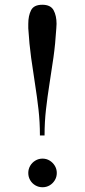

<svg xmlns="http://www.w3.org/2000/svg" viewBox="-20 -778 358 808"><path d="M148 -208Q148 -264.5 142 -317.2Q136 -370 127.5 -423.8Q119 -477.5 111 -535.2Q103 -593 99 -659Q99 -664.5 99 -668.8Q99 -673 99 -677.5Q99 -712 110.8 -735Q122.5 -758 158 -758Q193 -758 205.5 -735Q218 -712 218 -677.5Q218 -673 217.5 -668.8Q217 -664.5 217 -659Q213 -593 204.8 -535.2Q196.5 -477.5 188 -423.8Q179.5 -370 173.5 -317.2Q167.5 -264.5 167.5 -208ZM159 10Q142.5 10 128.8 2Q115 -6 107 -19.8Q99 -33.5 99 -50Q99 -66.5 107 -80.2Q115 -94 128.8 -102.2Q142.5 -110.5 159 -110.5Q175.5 -110.5 189 -102.2Q202.5 -94 210.8 -80.2Q219 -66.5 219 -50Q219 -33.5 210.8 -19.8Q202.5 -6 189 2Q175.5 10 159 10Z"/></svg>

Font: Bodoni Moda 11pt
Style: Regular
Weight: 400
Version: Version 2.004